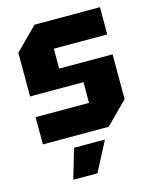

<svg xmlns="http://www.w3.org/2000/svg" viewBox="-114 -637 732 913"><g transform="rotate(-15 251.5 -180.0)"><path d="M36 0V-134H299V-236H36V-451L145 -560H467V-426H204V-328H467V-107L360 0ZM132 200 175 54H327L251 200Z"/></g></svg>

Font: Tektur SemiCondensed
Style: Bold
Weight: 700
Width: 4
Designer: Adam Jagosz
Foundry: Adam Jagosz
Version: Version 1.005;gftools[0.9.30]